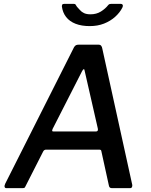

<svg xmlns="http://www.w3.org/2000/svg" viewBox="-20 -973 781 993"><path d="M12 0Q6 0 4 -6Q2 -12 7 -23L363 -729Q368 -737 373.5 -739.5Q379 -742 388 -742H489Q499 -742 503.5 -736Q508 -730 509 -722L664 -17Q665 -11 662.5 -5.5Q660 0 653 0H558Q545 0 543 -14L504 -192Q503 -199 494 -199H218Q208 -199 203 -189L111 -8Q109 -3 106 -1.5Q103 0 96 0H12ZM476 -293Q489 -293 486 -308L418 -606Q417 -616 413 -615Q409 -614 404 -604L252 -306Q249 -298 250 -295.5Q251 -293 257 -293ZM604 -953Q612 -953 614.5 -947.5Q617 -942 613 -934Q600 -908 575.5 -886Q551 -864 518 -851Q485 -838 444 -838Q402 -838 371 -850Q340 -862 322 -885Q304 -908 300 -940Q300 -945 302 -949Q304 -953 312 -953H362Q369 -953 371 -949Q373 -945 378 -938Q385 -931 393.5 -921Q402 -911 415 -905Q428 -899 448 -899Q479 -899 502 -913.5Q525 -928 539 -946Q543 -951 547 -952Q551 -953 555 -953Z"/></svg>

Font: Libre Franklin Thin Medium
Style: Italic
Weight: 500
Italic angle: -8°
Version: Version 3.000